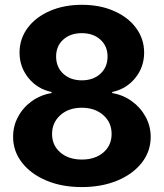

<svg xmlns="http://www.w3.org/2000/svg" viewBox="-20 -757 671 787"><path d="M315.4 9.8Q232.9 9.8 169.9 -17.1Q106 -43.9 69.8 -90.8Q33.7 -137.7 33.7 -195.8Q33.7 -241.7 54.7 -279.3Q75.2 -317.4 111.1 -342.8Q147 -368.2 191.4 -375.5V-379.9Q133.3 -392.1 96.7 -437.3Q60.1 -482.4 60.1 -541.5Q60.1 -597.7 93.3 -642.6Q126.5 -687 184.6 -712.2Q242.7 -737.3 315.4 -737.3Q390.1 -737.3 447.3 -711.9Q505.4 -686.5 538.1 -641.8Q570.8 -597.2 570.8 -541.5Q570.8 -481.9 534.2 -437Q497.6 -392.1 439.9 -379.9V-375.5Q483.9 -368.2 519.5 -342.8Q555.7 -316.9 576.7 -278.6Q597.7 -240.2 597.7 -195.8Q597.7 -136.7 561.5 -90.3Q524.4 -43 460.4 -16.6Q396.5 9.8 315.4 9.8ZM315.4 -103Q370.1 -103 403.8 -132.1Q437.5 -161.1 437.5 -208Q437.5 -255.4 403.1 -285.4Q368.7 -315.4 315.4 -315.4Q261.2 -315.4 227.3 -284.9Q193.4 -254.4 193.4 -208Q193.4 -161.1 227.3 -132.1Q261.2 -103 315.4 -103ZM420.9 -525.4Q420.9 -567.9 391.6 -594.5Q362.3 -621.1 315.4 -621.1Q268.6 -621.1 239.3 -594.7Q210 -568.4 210 -525.4Q210 -481.9 239.3 -454.8Q268.6 -427.7 315.4 -427.7Q362.3 -427.7 391.6 -454.8Q420.9 -481.9 420.9 -525.4Z"/></svg>

Font: Inter Tight Stencil
Style: Bold
Weight: 700
Designer: Rasmus Andersson
Foundry: rsms
Version: Version 3.004;Glyphs 3.1.2 (3151)